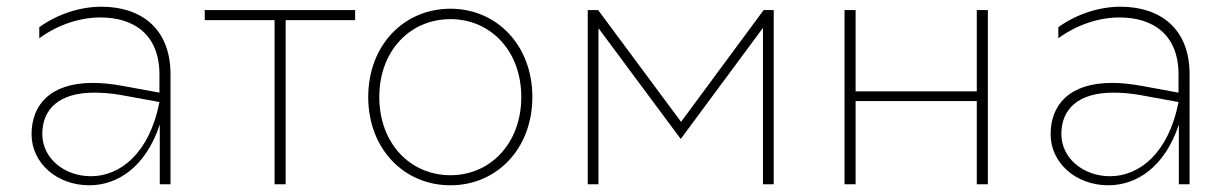

<svg xmlns="http://www.w3.org/2000/svg" viewBox="-20 -549 3669 572"><path d="M456 0H488V-327C488 -470 394 -529 282 -529C219 -529 151 -507 97 -468V-435C153 -476 219 -497 279 -497C378 -497 455 -447 455 -327V-273L346 -293C313 -299 284 -302 257 -302C128 -302 74 -235 74 -149C74 -63 150 3 246 3C330 3 414 -51 456 -178ZM106 -150C106 -224 156 -273 261 -273C285 -273 311 -271 340 -266L455 -245C425 -91 337 -24 251 -24C172 -24 106 -77 106 -150Z M798 0H831V-489H1038V-519H590V-489H798Z M1322 3C1460 3 1566 -106 1566 -260C1566 -414 1460 -523 1322 -523C1183 -523 1077 -414 1077 -260C1077 -106 1183 3 1322 3ZM1322 -27C1202 -27 1110 -122 1110 -260C1110 -398 1202 -492 1322 -492C1441 -492 1533 -398 1533 -260C1533 -122 1441 -27 1322 -27Z M1731 0H1763V-465L2008 -135L2253 -466V0H2285V-519H2255L2009 -186L1762 -519H1731Z M2496 0H2529V-248H2890V0H2923V-519H2890V-277H2529V-519H2496Z M3492 0H3524V-327C3524 -470 3430 -529 3318 -529C3255 -529 3187 -507 3133 -468V-435C3189 -476 3255 -497 3315 -497C3414 -497 3491 -447 3491 -327V-273L3382 -293C3349 -299 3320 -302 3293 -302C3164 -302 3110 -235 3110 -149C3110 -63 3186 3 3282 3C3366 3 3450 -51 3492 -178ZM3142 -150C3142 -224 3192 -273 3297 -273C3321 -273 3347 -271 3376 -266L3491 -245C3461 -91 3373 -24 3287 -24C3208 -24 3142 -77 3142 -150Z"/></svg>

Font: Chess Sans ExtraLight
Style: Regular
Weight: 275
Designer: Wolf Bōese
Foundry: Wolf Bōese
Version: Version 7.223;Glyphs 3.3 (3306)